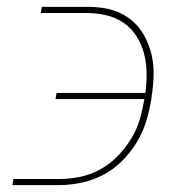

<svg xmlns="http://www.w3.org/2000/svg" viewBox="-20 -540 540 560"><path d="M16 0 19 -18H153Q182 -18 212.5 -24Q243 -30 271.5 -45.5Q300 -61 322.5 -84Q345 -107 362 -134.5Q379 -162 387.5 -191.5Q396 -221 401 -251H142L145 -269H404Q408 -298 407.5 -327.5Q407 -357 400 -384Q393 -411 378 -434.5Q363 -458 340.5 -473.5Q318 -489 290 -495.5Q262 -502 233 -502H99L102 -520H236Q261 -520 285 -516Q309 -512 330.5 -502Q352 -492 369.5 -476Q387 -460 398.5 -440Q410 -420 417.5 -397Q425 -374 427 -349.5Q429 -325 427 -299.5Q425 -274 421 -249Q416 -217 406 -185Q396 -153 378 -123.5Q360 -94 334.5 -69Q309 -44 278 -28.5Q247 -13 214.5 -6.5Q182 0 150 0Z"/></svg>

Font: Iosevka Term Curly Th Obl
Style: Regular
Weight: 100
Italic angle: -9°
Designer: Belleve Invis
Foundry: Belleve Invis
Version: Version 32.3.0